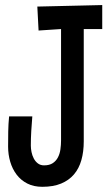

<svg xmlns="http://www.w3.org/2000/svg" viewBox="-20 -720 434 751"><path d="M379.9 -606.4H307.6V-167Q307.6 -126.5 298.3 -93.8Q289.1 -61 269.3 -37.8Q249.5 -14.6 219 -2Q188.5 10.7 145.5 10.7Q111.8 10.7 86.7 -2.2Q61.5 -15.1 44.9 -37.1Q28.3 -59.1 20 -87.4Q11.7 -115.7 11.7 -146.5Q11.7 -175.8 12.2 -205.6Q12.7 -235.4 15.6 -264.6H106.4Q104 -235.8 102.3 -207.5Q100.6 -179.2 100.6 -150.4Q100.6 -138.7 103.3 -125.2Q106 -111.8 112.1 -100.1Q118.2 -88.4 128.2 -80.8Q138.2 -73.2 152.3 -73.2Q173.3 -73.2 186.3 -81.8Q199.2 -90.3 206.5 -104.2Q213.9 -118.2 216.3 -135.7Q218.8 -153.3 218.8 -170.9V-606.4L130.9 -600.6L126 -694.3L379.9 -700.2Z"/></svg>

Font: Maiden Orange
Style: Regular
Weight: 400
Designer: Astigmatic (AOETI)
Foundry: Astigmatic (AOETI)
Version: Version 1.000